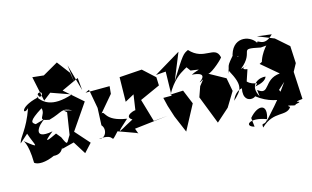

<svg xmlns="http://www.w3.org/2000/svg" viewBox="-137 -1132 2771 1703"><g transform="rotate(-15 1249.0 -280.5)"><path d="M270 -533C183 -574 298 -604 270 -548C41 -509 62 -408 123 -471C56 -283 -6 -248 -22 -185L56 -254C96 -132 145 -91 11 -197C-1 -204 46 -184 49 11C79 36 149 35 233 -3C330 7 329 -99 322 -43L435 -72L509 46L580 -31L463 -163L624 -398L459 -542L617 -615L628 -501L559 -748L580 -585L564 -677L474 -796L333 -715L230 -726L278 -498L348 -552L529 -488C329 -421 259 -493 221 -548ZM421 -369 448 -346 417 -146C373 -80 381 -51 340 -145L304 -189C249 -163 146 -112 279 -216C79 -178 177 -309 244 -342L152 -316C118 -337 101 -353 238 -439C260 -367 159 -342 279 -322C412 -358 403 -398 498 -350Z M927 -100C798 -24 873 -85 947 -153C744 -183 778 -276 740 -256L865 -403L872 -472L650 -471L687 -488L719 -313L712 -155C753 -112 719 -28 660 -45C837 -61 730 48 836 -67C1034 4 998 -9 1010 1L992 -49L1303 -85L1171 -72L1110 -281L1296 -365L1293 -441L1185 -540L978 -526L974 -301L1058 -347L1037 -204C1054 -217 911 -183 991 -134Z M1601 -420C1717 -402 1673 -418 1602 -381C1602 -381 1760 -377 1653 -299C1663 -291 1724 -356 1648 -264L1615 -170L1716 89L1834 -16L1915 -149L1892 -271L1746 -352C1779 -349 1906 -465 1892 -466C1866 -582 1742 -473 1626 -602C1579 -580 1573 -578 1442 -366L1541 -609L1295 -461L1386 -468L1381 -248H1305L1324 -169L1358 -63L1424 93L1545 -134L1491 -265L1375 -260C1501 -491 1652 -437 1547 -494Z M2315 -51 2378 -108C2307 -13 2305 6 2141 185C2196 33 2096 26 2012 126L2021 208C1927 183 1995 114 2147 173C2107 230 2088 177 2093 235C2219 114 2318 198 2371 121C2316 80 2431 135 2423 111C2531 91 2362 96 2495 80L2480 -208L2470 -150L2520 -242L2512 -400L2397 -501L2248 -561L2380 -544C2283 -443 2241 -545 2236 -504C2188 -588 2023 -615 1991 -431C2113 -434 2081 -458 2035 -428C2052 -490 1980 -386 2032 -493C1899 -341 1959 -397 1915 -305L1929 -329C2016 -170 1988 -139 1906 -61C1947 -168 2036 -149 2000 -151C1964 38 2187 -62 2061 -81C2155 8 2252 36 2354 40ZM2315 -373 2208 -318 2359 -190C2203 -177 2229 -21 2127 -101L2134 -40C2063 -171 2186 -205 2230 -196C2208 -126 2032 -131 2116 -132C2178 -180 2113 -140 2057 -197L2092 -301C1985 -319 2183 -356 2037 -318C2198 -447 2044 -501 2256 -456L2306 -460C2351 -501 2247 -418 2227 -309Z"/></g></svg>

Font: Asimov Silicon
Style: Regular
Weight: 400
Designer: Google
Version: Version 2.000980; 2014